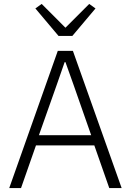

<svg xmlns="http://www.w3.org/2000/svg" viewBox="-20 -957 665 977"><path d="M599 0H536L460 -217H163L87 0H27L274 -698H351ZM444 -269 353 -529 313 -641H309L270 -529L178 -269ZM348 -774H278L160 -914L192 -937L313 -816L434 -937L466 -914Z"/></svg>

Font: IBM Plex Sans Light
Style: Regular
Weight: 300
Designer: Mike Abbink, Paul van der Laan, Pieter van Rosmalen
Foundry: Bold Monday
Version: Version 3.201